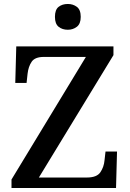

<svg xmlns="http://www.w3.org/2000/svg" viewBox="-20 -948 653 968"><path d="M38 0V-43L413 -661H201Q156 -661 139.5 -636.5Q123 -612 119 -576L114 -530H57L62 -714H552V-670L176 -53H418Q468 -53 486 -79.5Q504 -106 507 -140L512 -184H570L565 0ZM322 -798Q294 -798 275.5 -813Q257 -828 257 -863Q257 -899 275.5 -913.5Q294 -928 322 -928Q348 -928 367.5 -913.5Q387 -899 387 -863Q387 -828 367.5 -813Q348 -798 322 -798Z"/></svg>

Font: Noto Serif Sinhala Medium
Style: Regular
Weight: 500
Designer: Jelle Bosma - Monotype Design Team
Foundry: Monotype Imaging Inc.
Version: Version 2.007; ttfautohint (v1.8.4.7-5d5b)